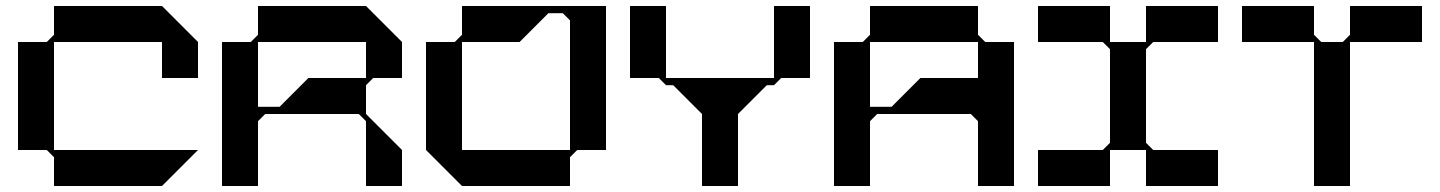

<svg xmlns="http://www.w3.org/2000/svg" viewBox="-20 -620 4800 640"><path d="M640 -360V-480L520 -600H160V-504L136 -480H40V-120H136L160 -96V0H520L640 -120H520H505H160V-480H520V-360Z M1224 -360H1320V-480L1200 -600H840V-504L816 -480H720V0H840V-216L864 -240H1176L1200 -216V0H1320V-120L1200 -240V-336ZM1008 -360 912 -264H840V-480H1200V-360Z M1880 -600H1832H1788H1712H1619H1592H1520V-504L1496 -480H1400V-120L1520 0H1880V-96L1904 -120H2000V-600ZM1520 -120V-480H1592H1619H1712L1808 -576H1856L1880 -552V-120Z M2680 -600H2560V-360H2512H2440H2320H2248H2200V-600H2080V-360H2176L2200 -336H2224L2320 -240V0H2440V-240L2536 -336H2560L2584 -360H2680Z M3264 -480 3240 -504V-600H2880V-504L2856 -480H2760V0H2880V-216L2904 -240H3216L3240 -216V0H3360V-480ZM3240 -360H3048L2952 -264H2880V-480H3240Z M3824 -480H4040V-600H3800V-480H3680V-600H3440V-480H3656L3680 -456V-144L3656 -120H3440V0H3680V-120H3800V0H4040V-120H3824L3800 -144V-456Z M4480 -600V-504L4456 -480H4384L4360 -504V-600H4120V-480H4360V0H4480V-480H4720V-600Z"/></svg>

Font: KUBO
Style: Regular
Weight: 400
Version: Version 001.000